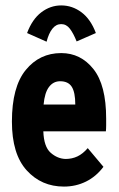

<svg xmlns="http://www.w3.org/2000/svg" viewBox="-20 -678 440 709"><path d="M216 11Q133 11 78.5 -49Q24 -109 24 -229Q24 -357 75 -419.5Q126 -482 206 -482Q278 -482 325 -423Q372 -364 372 -240Q372 -229 372 -216Q372 -203 371 -193H140Q142 -136 167 -114Q192 -92 222 -91Q246 -91 266 -100.5Q286 -110 304 -131L362 -62Q335 -26 297.5 -7.5Q260 11 216 11ZM141 -292H258Q258 -337 245 -357.5Q232 -378 202 -378Q177 -378 161 -357Q145 -336 141 -292ZM152 -524 80 -556Q99 -607 132.5 -632.5Q166 -658 206 -658Q247 -658 281 -632.5Q315 -607 334 -556L263 -525Q251 -555 238 -572Q225 -589 206 -589Q187 -589 173.5 -572Q160 -555 152 -524Z"/></svg>

Font: Inconsolata Condensed Black
Style: Regular
Weight: 900
Width: 3
Monospace: yes
Designer: Raph Levien, Cyreal, Brenton Simpson
Foundry: Raph Levien, Cyreal, Google
Version: Version 3.001; ttfautohint (v1.8.2.53-6de2)